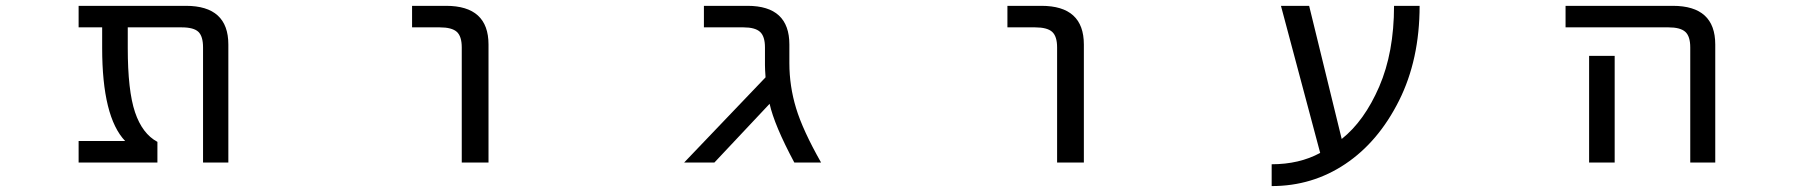

<svg xmlns="http://www.w3.org/2000/svg" viewBox="-20 -544 6040 645"><path d="M747.1 2H662.1V-384.8Q662.1 -421.9 646.5 -437Q630.9 -452.1 589.8 -452.1H409.2V-382.8Q409.2 -239.3 433.6 -167Q458 -94.7 508.8 -67.4V2H244.1V-70.3H400.4Q323.2 -151.4 323.2 -382.8V-452.1H244.1V-524.4H604.5Q747.1 -524.4 747.1 -394.5Z M1364.3 -452.1V-524.4H1478.5Q1621.1 -524.4 1621.1 -394.5V2H1531.2V-384.8Q1531.2 -421.9 1514.6 -437Q1498 -452.1 1457 -452.1Z M2631.8 -332Q2631.8 -254.9 2654.3 -180.7Q2676.8 -106.4 2738.3 2H2648.4Q2581.1 -124 2565.4 -195.3L2379.9 2H2278.3L2551.8 -284.2Q2549.8 -311.5 2549.8 -325.2V-384.8Q2549.8 -421.9 2533.2 -437Q2516.6 -452.1 2477.5 -452.1H2344.7V-524.4H2491.2Q2631.8 -524.4 2631.8 -394.5Z M3364.3 -452.1V-524.4H3478.5Q3621.1 -524.4 3621.1 -394.5V2H3531.2V-384.8Q3531.2 -421.9 3514.6 -437Q3498 -452.1 3457 -452.1Z M4487.3 -77.1Q4563.5 -137.7 4613.3 -252.9Q4663.1 -368.2 4663.1 -524.4H4749Q4749 -343.8 4679.7 -205.6Q4610.4 -67.4 4499.5 6.8Q4388.7 81.1 4252 81.1V7.8Q4344.7 7.8 4415 -30.3L4283.2 -524.4H4377.9Z M5239.3 -452.1V-524.4H5599.6Q5742.2 -524.4 5742.2 -394.5V2H5658.2V-384.8Q5658.2 -421.9 5641.6 -437Q5625 -452.1 5585 -452.1ZM5404.3 -356.4V-77.1V2H5318.4V-77.1V-356.4Z"/></svg>

Font: GenEi Gothic M Regular
Style: Regular
Weight: 400
Designer: o_tamon (Modified); [Source Han Sans]
Ryoko NISHIZUKA  (kana & ideographs); Paul D. Hunt (Latin, Greek & Cyrillic); Wenl
Version: Version 1.1a;Original Version 1.004